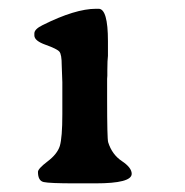

<svg xmlns="http://www.w3.org/2000/svg" viewBox="-20 -717 427 442"><path d="M59.1 -635.3V-640.1Q59.1 -649.9 78.1 -659.2Q153.3 -696.8 201.2 -696.8H207Q228.5 -696.8 228.5 -622.1V-588.4L227.5 -575.7L227.1 -555.7V-542.5L226.6 -535.6V-488.8Q226.6 -397.5 229 -389.6Q237.8 -361.3 260.5 -346.2Q283.2 -331.1 283.2 -316.9Q283.2 -294.9 199.7 -294.9H153.8Q93.8 -294.9 80.6 -297.9Q67.4 -300.8 67.4 -321.3Q67.4 -328.6 89.6 -345.5Q111.8 -362.3 117.7 -380.9Q123.5 -400.4 123.5 -454.1V-527.8L122.1 -566.4Q122.1 -591.8 116.7 -598.1Q111.3 -604.5 85.2 -613.8Q59.1 -623 59.1 -635.3Z"/></svg>

Font: Averia Serif Libre
Style: Bold
Weight: 700
Version: Version 1.002